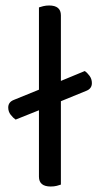

<svg xmlns="http://www.w3.org/2000/svg" viewBox="-20 -675 365 700"><path d="M202 -2Q197 0 187 2.5Q177 5 165 5Q122 5 122 -31V-273L37 -239Q28 -245 19 -256.5Q10 -268 10 -283Q10 -303 31 -311L122 -348V-648Q127 -650 137.5 -652.5Q148 -655 159 -655Q202 -655 202 -619V-380L289 -416Q298 -410 306.5 -398.5Q315 -387 315 -372Q315 -352 295 -344L202 -306V-2Z"/></svg>

Font: Baloo Thambi 2
Style: Regular
Weight: 400
Designer: Aadarsh Rajan and Ek Type
Foundry: Ek Type
Version: Version 1.640;hotconv 1.0.111;makeotfexe 2.5.65597; ttfautoh